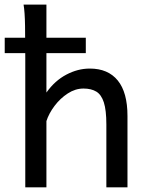

<svg xmlns="http://www.w3.org/2000/svg" viewBox="-30 -801 631 821"><path d="M-9.8 -573.7V-639.6H336.9V-573.7ZM515.1 0H424.8Q424.8 0 424.8 -21Q424.8 -42 424.8 -75.2Q424.8 -108.4 424.8 -145.5Q424.8 -182.6 424.8 -215.6Q424.8 -248.5 424.8 -268.6Q424.8 -329.6 414.1 -363Q403.3 -396.5 381.6 -409.4Q359.9 -422.4 327.1 -422.4Q292 -422.4 259.8 -401.4Q227.5 -380.4 203.4 -348.4Q179.2 -316.4 168.5 -283.2V0H78.1Q78.1 0 78.1 -33.4Q78.1 -66.9 78.1 -121.3Q78.1 -175.8 78.1 -240Q78.1 -304.2 78.1 -366.7Q78.1 -429.2 78.1 -478.5Q78.1 -527.8 78.1 -551.8Q78.1 -630.4 77.1 -690.2Q76.2 -750 70.8 -781.2H168.5Q168.5 -781.2 168.5 -755.6Q168.5 -730 168.5 -689.2Q168.5 -648.4 168.5 -601.8Q168.5 -555.2 168.5 -512.5Q168.5 -469.7 168.5 -440.4Q168.5 -411.1 168.5 -405.3Q204.6 -456.1 253.7 -481.9Q302.7 -507.8 354 -507.8Q432.1 -507.8 473.6 -456.8Q515.1 -405.8 515.1 -305.2Q515.1 -280.8 515.1 -242.9Q515.1 -205.1 515.1 -163.1Q515.1 -121.1 515.1 -84Q515.1 -46.9 515.1 -23.4Q515.1 0 515.1 0Z"/></svg>

Font: Andika LitF DSA DSG
Style: Regular
Weight: 400
Designer: Victor Gaultney, Annie Olsen, Julie Remington, Don Collingsworth, Eric Hays, Becca Hirsbrunner
Foundry: SIL International
Version: Version 6.200 ; LitF DSA DSG; ttfautohint (v1.8.3.10-c5d8)